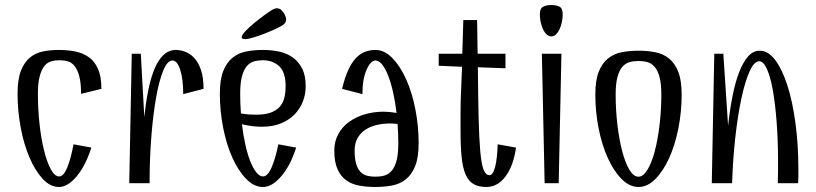

<svg xmlns="http://www.w3.org/2000/svg" viewBox="-20 -730 3250 765"><path d="M303 -356Q303 -399 296 -425.5Q289 -452 277.5 -466.5Q266 -481 250.5 -485.5Q235 -490 217 -490Q199 -490 183.5 -485.5Q168 -481 156.5 -466.5Q145 -452 138 -425.5Q131 -399 131 -356Q131 -295 137.5 -236Q144 -177 155.5 -130.5Q167 -84 182.5 -55.5Q198 -27 216 -27Q233 -27 247.5 -61.5Q262 -96 273 -155L344 -142Q321 -70 285.5 -27.5Q250 15 215 15Q180 15 150 -17.5Q120 -50 97.5 -102.5Q75 -155 62.5 -221.5Q50 -288 50 -356Q50 -413 63 -447Q76 -481 98.5 -500Q121 -519 151 -525Q181 -531 215 -531Q249 -531 279.5 -525Q310 -519 333.5 -502.5Q357 -486 370.5 -455.5Q384 -425 384 -376Z M555 -263Q561 -322 571 -371.5Q581 -421 596 -456.5Q611 -492 632 -511.5Q653 -531 681 -531Q698 -531 717.5 -524Q737 -517 753.5 -499.5Q770 -482 780.5 -452Q791 -422 791 -376L710 -355Q710 -415 698 -452Q686 -489 667 -489Q647 -489 630.5 -449Q614 -409 602 -341.5Q590 -274 583 -185.5Q576 -97 576 0H495L505 -516H541Z M856 0ZM1198 -386Q1198 -356 1187.5 -327.5Q1177 -299 1155.5 -276Q1134 -253 1101 -239Q1068 -225 1023 -225Q1005 -225 985 -227.5Q965 -230 944 -235Q949 -192 957.5 -154Q966 -116 977 -88Q988 -60 1001 -43.5Q1014 -27 1028 -27Q1046 -27 1061.5 -61.5Q1077 -96 1089 -155L1160 -142Q1137 -70 1100.5 -27.5Q1064 15 1028 15Q992 15 960.5 -17.5Q929 -50 905.5 -102.5Q882 -155 869 -221.5Q856 -288 856 -356Q856 -413 869.5 -447Q883 -481 906.5 -500Q930 -519 961.5 -525Q993 -531 1028 -531Q1063 -531 1094 -524Q1125 -517 1148 -500Q1171 -483 1184.5 -455.5Q1198 -428 1198 -386ZM937 -356Q937 -315 940 -278Q957 -275 972 -274Q987 -273 1001 -273Q1036 -273 1059 -281.5Q1082 -290 1095 -305Q1108 -320 1113 -341Q1118 -362 1118 -386Q1118 -443 1092 -466.5Q1066 -490 1028 -490Q1009 -490 992.5 -485.5Q976 -481 963.5 -466.5Q951 -452 944 -425.5Q937 -399 937 -356ZM956 -574Q953 -574 948 -575.5Q943 -577 943 -582Q943 -590 957.5 -605.5Q972 -621 992 -637.5Q1012 -654 1032.5 -669Q1053 -684 1065 -691Q1075 -697 1084 -697Q1098 -697 1109 -681Q1120 -665 1120 -651Q1120 -637 1102 -627Q1092 -621 1072 -612Q1052 -603 1030 -594.5Q1008 -586 987.5 -580Q967 -574 956 -574Z M1476 -531Q1512 -531 1543.5 -498.5Q1575 -466 1598.5 -413.5Q1622 -361 1635 -294.5Q1648 -228 1648 -160Q1648 -103 1634.5 -69Q1621 -35 1597.5 -16Q1574 3 1542.5 9Q1511 15 1476 15Q1441 15 1411 9.5Q1381 4 1359 -12Q1337 -28 1324.5 -56.5Q1312 -85 1312 -130Q1312 -167 1328 -196Q1344 -225 1371 -244.5Q1398 -264 1433.5 -274.5Q1469 -285 1508 -285Q1532 -285 1560 -280Q1555 -323 1546.5 -361Q1538 -399 1527 -427.5Q1516 -456 1503 -472.5Q1490 -489 1476 -489Q1457 -489 1440.5 -452Q1424 -415 1424 -355L1343 -376Q1354 -422 1368 -452Q1382 -482 1399 -499.5Q1416 -517 1435.5 -524Q1455 -531 1476 -531ZM1567 -160Q1567 -198 1564 -236Q1556 -237 1549 -237.5Q1542 -238 1535 -238Q1506 -238 1480.5 -232Q1455 -226 1435.5 -213Q1416 -200 1404.5 -179.5Q1393 -159 1393 -130Q1393 -98 1399 -77.5Q1405 -57 1416 -45.5Q1427 -34 1442 -30Q1457 -26 1476 -26Q1495 -26 1511.5 -30.5Q1528 -35 1540.5 -49.5Q1553 -64 1560 -90Q1567 -116 1567 -160Z M1918 15Q1887 15 1867 3.5Q1847 -8 1835.5 -34Q1824 -60 1819.5 -102Q1815 -144 1815 -205Q1815 -221 1815 -241Q1815 -261 1815 -282.5Q1815 -304 1815.5 -325Q1816 -346 1817 -365L1821 -464L1728 -468V-516H1822L1826 -650H1881L1883 -516H1994V-458L1884 -462Q1885 -342 1887 -260Q1889 -178 1893.5 -127.5Q1898 -77 1906.5 -54.5Q1915 -32 1930 -32Q1944 -32 1952.5 -64Q1961 -96 1963 -155L2036 -142Q2026 -70 1994.5 -27.5Q1963 15 1918 15Z M2139 -516H2217L2206 0H2150ZM2177 -585Q2167 -585 2158.5 -592.5Q2150 -600 2144 -612.5Q2138 -625 2134.5 -641Q2131 -657 2131 -673Q2131 -697 2144.5 -703.5Q2158 -710 2177 -710Q2196 -710 2209 -703.5Q2222 -697 2222 -673Q2222 -657 2218.5 -641Q2215 -625 2209 -612.5Q2203 -600 2195 -592.5Q2187 -585 2177 -585Z M2524 -26Q2543 -26 2560 -54Q2577 -82 2589 -128Q2601 -174 2608 -233Q2615 -292 2615 -353Q2615 -396 2608 -422.5Q2601 -449 2588.5 -463.5Q2576 -478 2559.5 -482.5Q2543 -487 2524 -487Q2505 -487 2488.5 -482.5Q2472 -478 2459.5 -463.5Q2447 -449 2440 -422.5Q2433 -396 2433 -353Q2433 -292 2440 -233Q2447 -174 2459 -128Q2471 -82 2487.5 -54Q2504 -26 2524 -26ZM2524 15Q2488 15 2456.5 -17Q2425 -49 2401.5 -101Q2378 -153 2365 -219Q2352 -285 2352 -353Q2352 -410 2365.5 -444Q2379 -478 2402.5 -497Q2426 -516 2457.5 -522Q2489 -528 2524 -528Q2559 -528 2590.5 -522Q2622 -516 2645.5 -497Q2669 -478 2682.5 -444Q2696 -410 2696 -353Q2696 -285 2683 -219Q2670 -153 2646.5 -101Q2623 -49 2591.5 -17Q2560 15 2524 15Z M3005 -486Q2985 -486 2967 -446.5Q2949 -407 2934.5 -340Q2920 -273 2910 -185Q2900 -97 2897 0H2816L2826 -516H2862L2881 -229Q2888 -294 2899 -349Q2910 -404 2925.5 -443.5Q2941 -483 2961 -505.5Q2981 -528 3007 -528Q3041 -528 3069 -490.5Q3097 -453 3117.5 -389Q3138 -325 3149.5 -239Q3161 -153 3161 -56Q3161 -42 3161 -28Q3161 -14 3160 0H3079Q3080 -23 3080 -44.5Q3080 -66 3080 -88Q3080 -170 3074.5 -242.5Q3069 -315 3059.5 -369Q3050 -423 3036 -454.5Q3022 -486 3005 -486Z"/></svg>

Font: Combo
Style: Regular
Weight: 400
Designer: Eduardo Rodriguez Tunni
Foundry: Eduardo Rodriguez Tunni
Version: Version 1.001